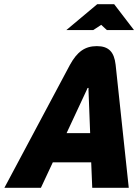

<svg xmlns="http://www.w3.org/2000/svg" viewBox="-20 -900 662 920"><path d="M315 -589 1 0H176L233 -122H417L422 0H597L534 -590C527 -651 501 -679 444 -679C386 -679 349 -651 315 -589ZM298 -756H427L465 -781L492 -756H622L527 -880H446ZM299 -262 396 -470C397 -475 400 -479 402 -479C405 -479 405 -475 404 -470L412 -262Z"/></svg>

Font: LT Wave Mono Black
Style: Italic
Weight: 900
Designer: Daniel Lyons
Version: Version 2.5 (Glyphs App)